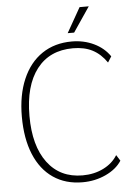

<svg xmlns="http://www.w3.org/2000/svg" viewBox="-59 -925 676 979"><g transform="rotate(-5 278.5 -435.5)"><path d="M44 -350Q44 -460 79 -541.5Q114 -623 178.5 -666.5Q243 -710 331 -710Q392 -710 443.5 -685.5Q495 -661 525 -617L506 -587Q475 -632 433.5 -653.5Q392 -675 334 -675Q214 -675 148.5 -590Q83 -505 83 -350Q83 -197 147.5 -111Q212 -25 327 -25Q386 -25 433.5 -48.5Q481 -72 506 -113L525 -83Q498 -41 443 -15.5Q388 10 324 10Q237 10 174 -33Q111 -76 77.5 -157Q44 -238 44 -350ZM386 -881H433L347 -754H314Z"/></g></svg>

Font: Sarabun Thin
Style: Regular
Weight: 250
Designer: Suppakit Chalermlarp | Katatrad Co.,Ltd.
Foundry: Cadson Demak Co.,Ltd.
Version: Version 1.000; ttfautohint (v1.6)